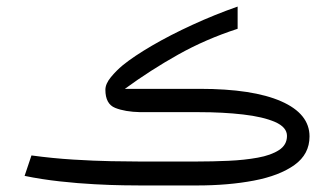

<svg xmlns="http://www.w3.org/2000/svg" viewBox="-20 -567 1021 587"><path d="M581.5 0H410.2Q395 0 357.4 -0.5Q319.8 -1 269.3 -3.7Q218.8 -6.3 162.8 -12.5Q106.9 -18.6 55.2 -29.3L76.2 -91.8Q140.6 -83 203.9 -79.1Q267.1 -75.2 319.8 -74.2Q372.6 -73.2 405.3 -73.2H581.1Q629.9 -73.2 678.7 -75.4Q727.5 -77.6 768.1 -85Q808.6 -92.3 833 -108.2Q857.4 -124 857.4 -151.4Q857.4 -178.2 820.8 -194.1Q784.2 -210 723.1 -217Q662.1 -224.1 587.9 -224.1H408.7Q362.3 -225.1 332.3 -237.1Q302.2 -249 302.2 -292.5Q302.2 -310.5 318.8 -330.8Q335.4 -351.1 355.5 -367.7Q389.2 -395 444.8 -427.5Q500.5 -460 568.6 -491.2Q636.7 -522.5 706.5 -546.9V-479Q608.9 -447.3 524.4 -399.9Q439.9 -352.5 361.8 -295.4H590.3Q752.9 -295.4 839.6 -257.3Q926.3 -219.2 926.3 -149.9Q926.3 -95.7 880.4 -62.7Q834.5 -29.8 756.3 -14.9Q678.2 0 581.5 0Z"/></svg>

Font: Vazir Light FD-WOL-UI
Style: Light-FD-WOL-UI
Weight: 300
Designer: Saber Rastikerdar
Foundry: Saber Rastikerdar
Version: Version 30.0.0